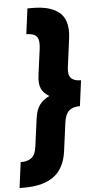

<svg xmlns="http://www.w3.org/2000/svg" viewBox="-95 -877 522 1034"><g transform="rotate(-5 166.5 -360.0)"><path d="M-32.2 120.1 -14.2 -18.1Q24.4 -18.1 45.4 -34.9Q66.4 -51.8 71.8 -94.2L91.8 -244.1Q97.7 -290 116.5 -316.4Q135.3 -342.8 170.9 -359.9Q140.1 -377 128.2 -403.6Q116.2 -430.2 122.1 -476.1L141.1 -617.2Q147.5 -665 131.8 -683.6Q116.2 -702.1 76.2 -702.1L94.2 -839.8H121.1Q166.5 -839.8 201.2 -831.1Q235.8 -822.3 262.2 -802.7Q288.6 -783.2 299.6 -747.6Q310.5 -711.9 304.2 -662.1L283.2 -502.9Q278.3 -463.4 294.7 -446.3Q311 -429.2 348.1 -429.2L330.1 -291Q291 -291 270.5 -272.5Q250 -253.9 244.1 -209L224.1 -58.1Q217.8 -9.3 198.7 25.6Q179.7 60.5 149.4 81.1Q119.1 101.6 81.3 110.8Q43.5 120.1 -4.9 120.1Z"/></g></svg>

Font: Cooper Hewitt
Style: Bold Italic
Weight: 712
Designer: Village Type and Design LLC
Foundry: Cooper Hewitt Smithsonian Design Museum
Version: 1.000